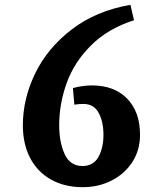

<svg xmlns="http://www.w3.org/2000/svg" viewBox="-20 -767 671 798"><path d="M75 -246Q75 -356 126 -461.5Q177 -567 278 -644.5Q379 -722 522 -747L537 -683Q428 -648 358 -578Q288 -508 257 -421.5Q226 -335 226 -246Q226 -177 248.5 -127Q271 -77 323 -77Q368 -77 389 -114.5Q410 -152 410 -207Q410 -261 390 -298Q370 -335 327 -335Q307 -335 289 -332L283 -401Q324 -412 362 -412Q455 -412 508.5 -357Q562 -302 562 -207Q562 -143 530 -93.5Q498 -44 443.5 -16.5Q389 11 324 11Q248 11 191.5 -21Q135 -53 105 -111Q75 -169 75 -246Z"/></svg>

Font: Andada Pro ExtraBold
Style: Regular
Weight: 800
Designer: Carolina Giovagnoli
Foundry: Huerta Tipografica
Version: Version 3.005; ttfautohint (v1.8.4)